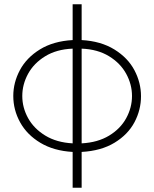

<svg xmlns="http://www.w3.org/2000/svg" viewBox="-20 -697 720 896"><path d="M42 -249Q42 -312 73 -370Q104 -428 166.5 -466.5Q229 -505 319 -510V-677H361V-510Q451 -505 514 -466Q577 -427 607.5 -369Q638 -311 638 -248Q638 -184 607.5 -126.5Q577 -69 514.5 -31Q452 7 361 12V179H319V12Q231 7 168.5 -30.5Q106 -68 74 -126Q42 -184 42 -249ZM84 -249Q84 -195 111 -146Q138 -97 191 -64.5Q244 -32 319 -28V-470Q244 -467 191 -434.5Q138 -402 111 -352.5Q84 -303 84 -249ZM596 -249Q596 -303 569 -352.5Q542 -402 489 -434.5Q436 -467 361 -470V-28Q436 -32 489 -64Q542 -96 569 -145.5Q596 -195 596 -249Z"/></svg>

Font: Bellota Text Light
Style: Regular
Weight: 300
Designer: Kemie Guaida
Foundry: Kemie Guaida
Version: Version 4.001